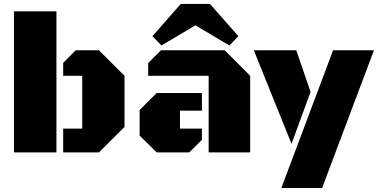

<svg xmlns="http://www.w3.org/2000/svg" viewBox="-20 -774 1919 975"><path d="M50.8 0V-716.3H266.6V0ZM300.8 0V-121.1H397.5V-389.2H300.8V-454.6L364.3 -518.6H482.4L612.3 -389.2V-129.4L482.4 0Z M1039.6 0V-389.2H732.4V-453.6L797.4 -518.6H1121.1L1250.5 -389.2V0ZM775.9 0 689 -85.4V-215.3L775.9 -301.8H1005.4V-211.9H894V-121.1H1005.4V-64L940.9 0ZM799.8 -543 753.9 -590.3 897.9 -753.9H1046.4L1190.4 -590.3L1145 -543L972.2 -645.5Z M1408.7 180.7 1671.4 -518.6H1878.9L1615.7 180.7ZM1460.4 -43.5 1269 -518.6H1484.4L1557.1 -307.6Z"/></svg>

Font: Black Ops One
Style: Regular
Weight: 400
Designer: James Grieshaber, Eben Sorkin
Foundry: Sorkin Type Co.
Version: Version 1.004; ttfautohint (v1.8.4.7-5d5b)